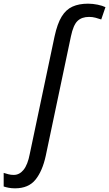

<svg xmlns="http://www.w3.org/2000/svg" viewBox="-146 -785 594 1045"><path d="M-64 240Q-83 240 -98.5 237Q-114 234 -126 230V156Q-113 160 -100 163.5Q-87 167 -71 167Q-40 167 -17.5 139Q5 111 16 53L151 -587Q166 -656 189.5 -694.5Q213 -733 248.5 -749Q284 -765 333 -765Q359 -765 385.5 -759.5Q412 -754 428 -746L405 -679Q391 -684 374 -688.5Q357 -693 339 -693Q299 -693 276 -671Q253 -649 240 -587L103 63Q85 146 47 193Q9 240 -64 240Z"/></svg>

Font: Manna Sans
Style: Italic
Weight: 400
Italic angle: -12°
Designer: Monotype Design Team
Foundry: Monotype Imaging Inc.
Version: Version 2.001.1; ttfautohint (v1.8.2)